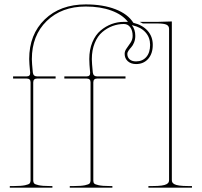

<svg xmlns="http://www.w3.org/2000/svg" viewBox="-20 -860 925 880"><path d="M584.5 -744.6Q600.1 -725.1 600.1 -695.8Q600.1 -679.2 594.5 -665.3Q588.9 -651.4 581.8 -643.8Q574.7 -636.2 569.1 -627.9Q563.5 -619.6 563.5 -613.3Q563.5 -597.7 574 -588.1Q584.5 -578.6 603.5 -578.6Q632.8 -578.6 650.4 -598.6Q668 -618.7 668 -654.3Q668 -688 647.2 -711.4Q626.5 -734.9 588.9 -743.7ZM767.6 -35.2Q767.6 -28.8 769.8 -24.4Q772 -20 779.1 -15.9Q786.1 -11.7 802 -9.5Q817.9 -7.3 842.3 -7.3H859.9V0H660.2V-7.3H680.2Q704.6 -7.3 720.5 -9.5Q736.3 -11.7 743.4 -15.9Q750.5 -20 752.7 -24.4Q754.9 -28.8 754.9 -35.2V-727.5Q754.9 -741.2 743.2 -746.8Q731.4 -752.4 702.6 -752.4H634.8L620.1 -759.8H702.6L767.6 -761.7ZM40 -509.8H102.1Q119.6 -509.8 118.2 -527.3Q113.8 -572.3 113.8 -589.4Q113.8 -702.1 185.1 -771Q256.3 -839.8 373 -839.8Q452.1 -839.8 509.3 -817.6Q566.4 -795.4 591.3 -755.4Q632.8 -745.6 656.5 -719Q680.2 -692.4 680.2 -654.3Q680.2 -614.3 659.2 -590.3Q638.2 -566.4 603.5 -566.4Q580.6 -566.4 565.9 -579.3Q551.3 -592.3 551.3 -613.3Q551.3 -626 560.3 -638.2Q569.3 -650.4 578.6 -664.6Q587.9 -678.7 587.9 -695.8Q587.9 -720.2 576.9 -735.1Q565.9 -750 547.9 -750Q521 -750 495.8 -740.7Q470.7 -731.4 449 -713.1Q427.2 -694.8 414.1 -662.6Q400.9 -630.4 400.9 -588.9Q400.9 -572.3 405.3 -528.3Q407.2 -509.8 425.3 -509.8H555.2V-500H425.3Q407.7 -500 407.7 -482.4V-32.7Q407.7 -23.9 411.6 -19.3Q415.5 -14.6 432.6 -11Q449.7 -7.3 482.4 -7.3H495.1V0H299.8V-7.3H319.8Q352.5 -7.3 369.6 -11Q386.7 -14.6 390.9 -19.5Q395 -24.4 395 -32.7V-482.9Q395 -500 377 -500H274.9V-509.8H377Q394.5 -509.8 393.1 -527.3Q389.2 -567.4 389.2 -589.4Q389.2 -632.3 403.3 -666.3Q417.5 -700.2 440.9 -720Q464.4 -739.7 491.5 -749.8Q518.6 -759.8 547.4 -759.8H566.4Q541 -793 490.5 -811.5Q439.9 -830.1 373 -830.1Q262.2 -830.1 194.1 -763.7Q126 -697.3 126 -588.9Q126 -572.3 130.4 -528.3Q132.3 -509.8 150.4 -509.8H234.9V-500H150.4Q132.3 -500 132.3 -482.4V-32.7Q132.3 -24.4 136.5 -19.5Q140.6 -14.6 157.7 -11Q174.8 -7.3 207.5 -7.3H220.2V0H24.9V-7.3H44.9Q77.6 -7.3 94.7 -11Q111.8 -14.6 116 -19.5Q120.1 -24.4 120.1 -32.7V-482.9Q120.1 -500 102.1 -500H40Z"/></svg>

Font: ZnikomitNo24
Style: Thin
Weight: 300
Designer: gluk
Foundry: gluk
Version: Version 0.55